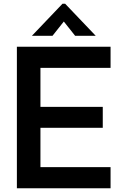

<svg xmlns="http://www.w3.org/2000/svg" viewBox="-20 -1015 659 1035"><path d="M576 0H71V-763H576V-649H198V-439H534V-326H198V-114H576ZM263 -822H152L317 -995H331L496 -822H385L324 -899Z"/></svg>

Font: Open Sauce One SemiBold
Style: Regular
Weight: 600
Designer: Alfredo Marco Pradil
Foundry: Creative Sauce Fz LLC
Version: Version 1.477